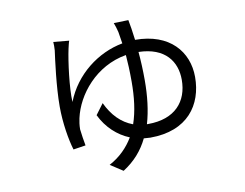

<svg xmlns="http://www.w3.org/2000/svg" viewBox="-76 -717 1152 904"><g transform="rotate(-10 500.0 -264.5)"><path d="M590 -612 520 -610C525 -598 530 -581 534 -565L543 -509C424 -487 312 -402 264 -278C260 -344 277 -472 289 -527C292 -539 295 -555 299 -565L224 -572C225 -561 225 -547 224 -532C218 -488 201 -363 201 -267C201 -188 215 -106 230 -57L289 -66C285 -86 279 -126 277 -145C277 -165 280 -183 283 -197C307 -306 403 -427 550 -452C553 -416 555 -374 555 -324C555 -250 547 -183 527 -125C472 -145 431 -188 403 -248L365 -197C395 -135 444 -90 501 -67C474 -22 437 16 385 44L445 83C500 48 539 3 565 -51L596 -49C775 -49 853 -161 853 -294C853 -415 770 -515 605 -515C600 -555 595 -588 590 -612ZM611 -456C738 -453 789 -379 789 -292C789 -189 727 -114 597 -114H591C609 -175 617 -245 617 -320C617 -367 615 -413 611 -456Z"/></g></svg>

Font: Noto Sans KR DemiLight
Style: Regular
Weight: 350
Designer: Ryoko NISHIZUKA 西塚涼子 (kana, bopomofo & ideographs); Paul D. Hunt (Latin, Greek & Cyrillic); Sandoll Communications 산돌커뮤니
Foundry: Adobe
Version: Version 2.004;hotconv 1.0.118;makeotfexe 2.5.65603